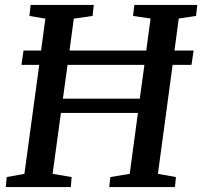

<svg xmlns="http://www.w3.org/2000/svg" viewBox="-20 -763 824 783"><path d="M3.5 0 7.5 -41 79.5 -54 140 -498.5H67.5L76 -557H147.5L165 -687L100 -698L105 -743H362.5L357.5 -698L281 -687L263.5 -557H576.5L594 -687.5L522.5 -698L528 -743H784.5L779.5 -698L709 -687.5L691.5 -557H769.5L761 -498.5H684L624 -54L697.5 -41L693.5 0H425.5L430 -41L509 -54L542.5 -302.5H228.5L194.5 -54L272 -41L269 0ZM236.5 -360.5H550L569 -498.5H255.5Z"/></svg>

Font: Merriweather 20pt Medium
Style: Italic
Weight: 500
Italic angle: -7.8°
Version: Version 2.101